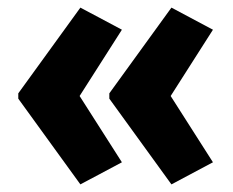

<svg xmlns="http://www.w3.org/2000/svg" viewBox="-20 -529 611 504"><path d="M28 -284 191 -509 300 -451 189 -277 300 -103 191 -45 28 -270ZM267 -284 430 -509 539 -451 428 -277 539 -103 430 -45 267 -270Z"/></svg>

Font: Noto Sans Lao UI Cond ExtBd
Style: Regular
Weight: 800
Width: 3
Designer: Monotype Design Team
Foundry: Monotype Imaging Inc.
Version: Version 2.000; ttfautohint (v1.8.4.7-5d5b)